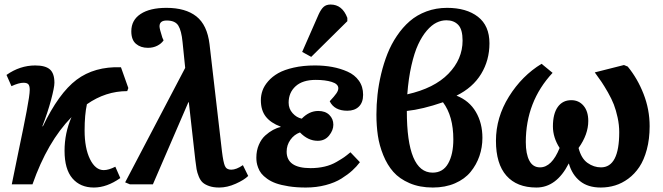

<svg xmlns="http://www.w3.org/2000/svg" viewBox="-20 -817 2939 851"><path d="M548.8 -426.8 543.9 -413.1Q448.2 -413.1 365.2 -355Q355 -308.6 355 -238.8Q355 -160.2 378.9 -111.6Q402.8 -63 439.9 -63Q461.4 -63 491.2 -78.1L513.2 -27.8Q453.6 14.2 396 14.2Q335.9 14.2 301 -26.4Q266.1 -66.9 266.1 -148.9Q266.1 -227.1 296.9 -297.9Q189.9 -188.5 124 0H32.2Q40.5 -43.9 62.5 -148.2Q84.5 -252.4 98.1 -324.2Q111.8 -396 111.8 -418.9Q111.8 -436.5 105.7 -443.4Q99.6 -450.2 84 -450.2Q63.5 -450.2 30.8 -435.1L8.8 -484.9Q68.4 -526.9 136.2 -526.9Q181.2 -526.9 201.2 -509.3Q221.2 -491.7 221.2 -450.2Q221.2 -429.7 206.3 -374Q191.4 -318.4 168 -257.8L169.9 -256.8Q240.2 -403.8 319.3 -463.4Q398.4 -522.9 516.1 -519Z M789.1 -630.9Q784.2 -681.2 770.3 -703.6Q756.3 -726.1 718.8 -726.1Q687 -726.1 687 -700.2Q687 -689 699.7 -649.9L705.1 -638.2Q695.3 -623.5 677 -614.3Q658.7 -605 635.7 -605Q603.5 -605 582.8 -622.6Q562 -640.1 562 -678.2Q562 -728 603.3 -755.1Q644.5 -782.2 717.8 -782.2Q802.2 -782.2 850.3 -744.4Q898.4 -706.5 908.7 -621.1L963.9 -145Q969.7 -98.1 976.8 -81.5Q983.9 -64.9 1004.9 -64.9Q1027.3 -64.9 1056.6 -85L1080.1 -37.1Q1062.5 -19.5 1024.9 -2.7Q987.3 14.2 951.7 14.2Q925.8 14.2 907.5 7.8Q889.2 1.5 878.7 -7.8Q868.2 -17.1 861.1 -34.4Q854 -51.8 851.3 -67.1Q848.6 -82.5 845.7 -107.9L816.9 -363.8H814.9L657.7 0H555.7L534.7 -8.8L800.8 -516.1Z M1392.6 -753.9Q1402.8 -775.9 1414.3 -786.4Q1425.8 -796.9 1445.3 -796.9Q1497.1 -796.9 1519.5 -737.8V-723.1L1359.4 -564.9L1319.3 -586.9ZM1335.4 14.2Q1293.5 14.2 1259.5 8.8Q1225.6 3.4 1203.1 -4.6Q1180.7 -12.7 1164.1 -24.7Q1147.5 -36.6 1138.4 -48.1Q1129.4 -59.6 1124.3 -73.5Q1119.1 -87.4 1117.7 -97.4Q1116.2 -107.4 1116.2 -118.2Q1116.2 -149.4 1127.2 -175Q1138.2 -200.7 1155.5 -216.3Q1172.9 -231.9 1190.2 -241.2Q1207.5 -250.5 1223.6 -253.9V-255.9Q1180.2 -272 1158.2 -300Q1136.2 -328.1 1136.2 -373Q1136.2 -395 1143.6 -415.8Q1150.9 -436.5 1168.7 -457Q1186.5 -477.5 1213.1 -492.7Q1239.7 -507.8 1281.7 -517.3Q1323.7 -526.9 1375.5 -526.9Q1416.5 -526.9 1452.4 -520.3Q1488.3 -513.7 1520.3 -499.5Q1552.2 -485.4 1570.8 -459.2Q1589.4 -433.1 1589.4 -397Q1589.4 -362.8 1570.6 -344.5Q1551.8 -326.2 1519.5 -326.2Q1461.9 -326.2 1441.4 -368.2Q1462.4 -390.6 1470.9 -403.1Q1479.5 -415.5 1479.5 -425.8Q1479.5 -444.8 1450.4 -453.9Q1421.4 -462.9 1379.4 -462.9Q1321.3 -462.9 1290.3 -434.8Q1259.3 -406.7 1259.3 -361.8Q1259.3 -335 1276.9 -315.4Q1294.4 -295.9 1317.4 -291Q1350.6 -325.2 1390.6 -325.2Q1421.9 -325.2 1439.7 -307.6Q1457.5 -290 1457.5 -264.2Q1457.5 -239.7 1438.7 -216.3Q1419.9 -192.9 1388.2 -192.9Q1345.2 -192.9 1309.6 -230Q1283.7 -220.7 1267.1 -197.3Q1250.5 -173.8 1250.5 -145Q1250.5 -71.8 1356.4 -71.8Q1389.6 -71.8 1418.7 -78.6Q1447.8 -85.4 1471.7 -99.4Q1495.6 -113.3 1505.6 -120.4Q1515.6 -127.4 1533.2 -142.1L1575.2 -98.1Q1560.5 -78.6 1541.5 -61.3Q1522.5 -43.9 1493.4 -25.6Q1464.4 -7.3 1423.3 3.4Q1382.3 14.2 1335.4 14.2Z M2149.4 -625Q2149.4 -549.8 2112.5 -489.3Q2075.7 -428.7 2003.4 -393.1Q2060.1 -370.6 2089.1 -321Q2118.2 -271.5 2118.2 -206.1Q2118.2 -164.1 2105 -125.5Q2091.8 -86.9 2065.9 -55.2Q2040 -23.4 1996.8 -4.6Q1953.6 14.2 1898.4 14.2Q1840.3 14.2 1795.4 -5.1Q1750.5 -24.4 1723.4 -55.2Q1696.3 -85.9 1678.7 -129.4Q1661.1 -172.9 1654.8 -216.3Q1648.4 -259.8 1648.4 -309.1Q1648.4 -353 1653.3 -397.7Q1658.2 -442.4 1669.4 -489.5Q1680.7 -536.6 1697.3 -578.6Q1713.9 -620.6 1739.3 -658.2Q1764.6 -695.8 1796.1 -723.1Q1827.6 -750.5 1870.1 -766.4Q1912.6 -782.2 1961.4 -782.2Q2047.4 -782.2 2098.4 -742.7Q2149.4 -703.1 2149.4 -625ZM1958.5 -727.1Q1936 -727.1 1914.6 -716.6Q1893.1 -706.1 1871.8 -681.4Q1850.6 -656.7 1833.5 -620.1Q1816.4 -583.5 1803.5 -526.6Q1790.5 -469.7 1785.2 -398.9Q1904.8 -425.8 1967.5 -490.2Q2030.3 -554.7 2030.3 -637.2Q2030.3 -686.5 2011 -706.8Q1991.7 -727.1 1958.5 -727.1ZM1989.3 -199.2Q1989.3 -302.7 1943.4 -363.8Q1852.5 -332.5 1783.2 -325.2Q1783.2 -51.8 1897.5 -51.8Q1943.4 -51.8 1966.3 -92.3Q1989.3 -132.8 1989.3 -199.2Z M2587.4 -280.8Q2587.4 -221.2 2544.4 -161.1Q2556.2 -114.7 2584 -95Q2611.8 -75.2 2643.6 -75.2Q2724.6 -75.2 2724.6 -231Q2724.6 -263.2 2717.5 -295.9Q2710.4 -328.6 2700.7 -353.8Q2690.9 -378.9 2674.6 -407.5Q2658.2 -436 2646.2 -453.9Q2634.3 -471.7 2616.2 -496.1L2745.6 -528.8L2762.2 -522Q2805.7 -469.2 2832.5 -400.4Q2859.4 -331.5 2859.4 -257.8Q2859.4 -200.7 2846.9 -154.3Q2834.5 -107.9 2813.7 -76.9Q2793 -45.9 2764.9 -25.1Q2736.8 -4.4 2706.3 4.9Q2675.8 14.2 2642.6 14.2Q2585.9 14.2 2550.8 -14.2Q2515.6 -42.5 2501.5 -91.8H2500.5Q2446.3 14.2 2357.4 14.2Q2271 14.2 2224.6 -38.3Q2178.2 -90.8 2178.2 -192.9Q2178.2 -296.4 2235.8 -388.9Q2293.5 -481.4 2380.4 -534.2L2429.2 -494.1Q2310.5 -366.7 2310.5 -187Q2310.5 -134.8 2326.2 -105Q2341.8 -75.2 2373.5 -75.2Q2425.8 -75.2 2460.4 -161.1Q2430.7 -207.5 2430.7 -256.8Q2430.7 -312.5 2452.1 -342.8Q2473.6 -373 2512.2 -373Q2545.4 -373 2566.4 -348.4Q2587.4 -323.7 2587.4 -280.8Z"/></svg>

Font: Literata Book
Style: Bold Italic
Weight: 700
Italic angle: -3°
Designer: Latin by Veronika Burian and Jose Scaglione. Greek by Irene Vlachou. Cyrillic by Vera Evstafieva
Foundry: TypeTogether
Version: Version 1.003;PS 001.003;hotconv 1.0.88;makeotf.lib2.5.64775